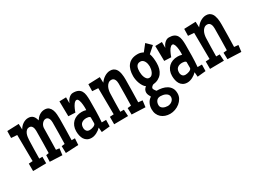

<svg xmlns="http://www.w3.org/2000/svg" viewBox="-48 -1193 2668 2010"><g transform="rotate(-30 1285.5 -188.5)"><path d="M588.4 -79.1 583.5 -1 429.2 6.8 427.2 -77.1 465.3 -82Q466.8 -147 468 -210.9Q469.2 -274.9 469.2 -339.8Q469.2 -350.6 467.3 -362.8Q465.3 -375 460.4 -385.3Q455.6 -395.5 447 -402.3Q438.5 -409.2 425.3 -409.2Q411.1 -409.2 399.4 -401.9Q387.7 -394.5 379.2 -383.5Q370.6 -372.6 365.7 -358.9Q360.8 -345.2 360.8 -333Q359.9 -268.1 358.6 -203.6Q357.4 -139.2 356 -74.2L396 -69.3L386.2 8.8L236.8 2L239.7 -77.1L272.9 -82Q274.4 -148.9 275.6 -215.8Q276.9 -282.7 276.9 -349.6Q276.9 -360.4 274.9 -372.6Q272.9 -384.8 268.1 -395Q263.2 -405.3 254.6 -412.1Q246.1 -418.9 232.9 -418.9Q211.4 -418.9 198 -406.7Q184.6 -394.5 177.2 -376.5Q169.9 -358.4 167 -338.1Q164.1 -317.9 163.6 -301.8Q161.1 -246.6 160.4 -191.9Q159.7 -137.2 158.7 -82H196.8V-2.9L37.6 -1V-90.8L85.4 -93.8L82.5 -411.1L11.2 -416L13.2 -499L153.8 -503.9L156.7 -434.6Q164.6 -449.7 176.5 -463.4Q188.5 -477.1 203.1 -487.1Q217.8 -497.1 234.4 -502.9Q251 -508.8 269 -508.8Q288.1 -508.8 302 -503.4Q315.9 -498 325.9 -487.8Q335.9 -477.5 342.5 -463.4Q349.1 -449.2 353 -431.6Q362.3 -445.8 373.8 -458.3Q385.3 -470.7 398.9 -479.7Q412.6 -488.8 428.2 -493.9Q443.8 -499 461.4 -499Q494.1 -499 512.5 -482.9Q530.8 -466.8 539.8 -442.6Q548.8 -418.5 551 -389.9Q553.2 -361.3 553.2 -336.9Q553.2 -272 551.5 -208Q549.8 -144 548.3 -79.1Z M967.3 -83 965.3 -4.9 864.7 4.9 859.9 -51.8Q849.6 -40.5 836.2 -30.5Q822.8 -20.5 807.4 -12.5Q792 -4.4 775.6 0.2Q759.3 4.9 743.7 4.9Q713.4 4.9 692.6 -7.1Q671.9 -19 659.4 -38.8Q647 -58.6 641.6 -84Q636.2 -109.4 636.2 -135.7Q636.2 -168.9 647.2 -196.3Q658.2 -223.6 678 -242.9Q697.8 -262.2 725.6 -272.7Q753.4 -283.2 786.6 -283.2Q799.8 -283.2 812.7 -281.5Q825.7 -279.8 838.4 -275.4Q839.4 -283.7 839.4 -291Q839.4 -298.3 839.4 -306.6Q839.4 -311 838.9 -321Q838.4 -331.1 837.2 -343.5Q835.9 -356 833.5 -369.4Q831.1 -382.8 826.9 -393.8Q822.8 -404.8 817.1 -411.9Q811.5 -418.9 803.2 -418.9Q793.9 -418.9 785.2 -412.6Q776.4 -406.2 768.6 -396.2Q760.7 -386.2 754.2 -373.8Q747.6 -361.3 742.2 -349.1Q736.8 -336.9 732.9 -326.4Q729 -315.9 727.1 -309.6L644 -313.5L641.1 -495.1L722.2 -497.1V-425.8Q727.1 -438.5 735.4 -452.1Q743.7 -465.8 754.6 -476.8Q765.6 -487.8 779.1 -494.9Q792.5 -502 808.1 -502Q845.2 -502 867.9 -490.7Q890.6 -479.5 902.6 -459.2Q914.6 -439 918.5 -410.4Q922.4 -381.8 922.4 -347.7Q922.4 -281.2 921.4 -215.3Q920.4 -149.4 914.6 -83ZM841.3 -116.2V-187.5Q834.5 -197.3 821 -200.2Q807.6 -203.1 796.4 -203.1Q761.2 -203.1 739.3 -185.8Q717.3 -168.5 717.3 -130.9Q717.3 -107.9 729.5 -92Q741.7 -76.2 766.1 -76.2Q773.9 -76.2 786.9 -78.4Q799.8 -80.6 811.8 -85.4Q823.7 -90.3 832.5 -97.9Q841.3 -105.5 841.3 -116.2Z M1400.4 -69.3 1390.6 8.8 1226.6 2 1224.6 -77.1 1267.6 -82Q1269 -148.4 1270.3 -214.4Q1271.5 -280.3 1271.5 -346.7Q1271.5 -358.4 1269.3 -371.1Q1267.1 -383.8 1261.7 -394.5Q1256.3 -405.3 1246.8 -412.1Q1237.3 -418.9 1222.7 -418.9Q1201.2 -418.9 1186.3 -407Q1171.4 -395 1162.1 -377.4Q1152.8 -359.9 1148.4 -339.4Q1144 -318.8 1143.6 -301.8Q1141.1 -246.6 1140.4 -191.9Q1139.6 -137.2 1138.7 -82H1181.6L1186.5 -2.9L1017.6 -1V-90.8L1065.4 -93.8L1062.5 -411.1L991.2 -416L993.2 -499L1133.8 -503.9L1136.7 -434.6Q1146.5 -449.2 1159.9 -462.6Q1173.3 -476.1 1189.5 -486.3Q1205.6 -496.6 1223.4 -502.7Q1241.2 -508.8 1259.8 -508.8Q1281.7 -508.8 1297.4 -501.5Q1313 -494.1 1323.7 -481.4Q1334.5 -468.8 1340.6 -452.4Q1346.7 -436 1350.1 -417.7Q1353.5 -399.4 1354.5 -380.6Q1355.5 -361.8 1355.5 -344.7Q1355.5 -276.9 1353.8 -209.5Q1352.1 -142.1 1350.6 -74.2Z M1783.7 -516.6 1707.5 -449.2Q1717.3 -423.3 1720.7 -392.3Q1724.1 -361.3 1724.1 -334Q1724.1 -297.9 1715.6 -267.3Q1707 -236.8 1689.2 -213.6Q1671.4 -190.4 1643.8 -175.8Q1616.2 -161.1 1578.6 -157.2Q1574.7 -154.8 1570.1 -151.4Q1565.4 -147.9 1561.5 -143.8Q1557.6 -139.6 1554.9 -134.8Q1552.2 -129.9 1552.2 -125Q1552.2 -120.6 1555.2 -114.5Q1558.1 -108.4 1562 -102.5Q1565.9 -96.7 1570.1 -91.3Q1574.2 -85.9 1576.7 -83Q1609.4 -83 1641.4 -76.7Q1673.3 -70.3 1698.5 -54.9Q1723.6 -39.6 1739 -14.2Q1754.4 11.2 1754.4 49.8Q1754.4 82.5 1739 109.6Q1723.6 136.7 1699 156.5Q1674.3 176.3 1643.6 187.3Q1612.8 198.2 1582.5 198.2Q1550.8 198.2 1523.7 188.7Q1496.6 179.2 1476.8 161.4Q1457 143.6 1446 117.9Q1435.1 92.3 1435.1 59.6Q1435.1 23.4 1450 -8.1Q1464.8 -39.6 1495.6 -59.6Q1486.8 -73.7 1480 -89.4Q1473.1 -105 1473.1 -121.1Q1473.1 -138.2 1481.9 -154.3Q1490.7 -170.4 1505.4 -178.7Q1488.8 -190.9 1476.8 -210Q1464.8 -229 1456.8 -250.7Q1448.7 -272.5 1444.8 -295.2Q1440.9 -317.9 1440.9 -337.9Q1440.9 -377 1449.7 -409.4Q1458.5 -441.9 1477.1 -465.3Q1495.6 -488.8 1524.7 -501.7Q1553.7 -514.6 1594.2 -514.6Q1605 -514.6 1613.5 -513.7Q1622.1 -512.7 1629.9 -510.5Q1637.7 -508.3 1645.5 -505.1Q1653.3 -502 1662.6 -497.1L1724.1 -575.2ZM1643.1 -339.8Q1643.1 -353.5 1639.9 -369.9Q1636.7 -386.2 1629.4 -400.1Q1622.1 -414.1 1610.4 -423.3Q1598.6 -432.6 1581.5 -432.6Q1561.5 -432.6 1549.8 -424.6Q1538.1 -416.5 1532 -403.6Q1525.9 -390.6 1523.9 -374.5Q1522 -358.4 1522 -342.8Q1522 -329.6 1524.7 -311.5Q1527.3 -293.5 1533.9 -276.9Q1540.5 -260.3 1552 -248.8Q1563.5 -237.3 1581.5 -237.3Q1598.6 -237.3 1610.4 -248.3Q1622.1 -259.3 1629.4 -275.1Q1636.7 -291 1639.9 -308.6Q1643.1 -326.2 1643.1 -339.8ZM1676.3 47.9Q1676.3 30.8 1667 19Q1657.7 7.3 1643.8 0Q1629.9 -7.3 1613.5 -10.5Q1597.2 -13.7 1583.5 -13.7Q1551.3 -13.7 1535.2 6.6Q1519 26.9 1519 57.6Q1519 73.2 1526.9 84Q1534.7 94.7 1546.4 101.3Q1558.1 107.9 1572.5 111.1Q1586.9 114.3 1600.1 114.3Q1613.8 114.3 1627.4 109.6Q1641.1 105 1652.1 96.2Q1663.1 87.4 1669.7 75.2Q1676.3 63 1676.3 47.9Z M2126 -83 2124 -4.9 2023.4 4.9 2018.6 -51.8Q2008.3 -40.5 1994.9 -30.5Q1981.4 -20.5 1966.1 -12.5Q1950.7 -4.4 1934.3 0.2Q1918 4.9 1902.3 4.9Q1872.1 4.9 1851.3 -7.1Q1830.6 -19 1818.1 -38.8Q1805.7 -58.6 1800.3 -84Q1794.9 -109.4 1794.9 -135.7Q1794.9 -168.9 1805.9 -196.3Q1816.9 -223.6 1836.7 -242.9Q1856.4 -262.2 1884.3 -272.7Q1912.1 -283.2 1945.3 -283.2Q1958.5 -283.2 1971.4 -281.5Q1984.4 -279.8 1997.1 -275.4Q1998 -283.7 1998 -291Q1998 -298.3 1998 -306.6Q1998 -311 1997.6 -321Q1997.1 -331.1 1995.8 -343.5Q1994.6 -356 1992.2 -369.4Q1989.7 -382.8 1985.6 -393.8Q1981.4 -404.8 1975.8 -411.9Q1970.2 -418.9 1961.9 -418.9Q1952.6 -418.9 1943.8 -412.6Q1935.1 -406.2 1927.2 -396.2Q1919.4 -386.2 1912.8 -373.8Q1906.2 -361.3 1900.9 -349.1Q1895.5 -336.9 1891.6 -326.4Q1887.7 -315.9 1885.7 -309.6L1802.7 -313.5L1799.8 -495.1L1880.9 -497.1V-425.8Q1885.7 -438.5 1894 -452.1Q1902.3 -465.8 1913.3 -476.8Q1924.3 -487.8 1937.7 -494.9Q1951.2 -502 1966.8 -502Q2003.9 -502 2026.6 -490.7Q2049.3 -479.5 2061.3 -459.2Q2073.2 -439 2077.1 -410.4Q2081.1 -381.8 2081.1 -347.7Q2081.1 -281.2 2080.1 -215.3Q2079.1 -149.4 2073.2 -83ZM2000 -116.2V-187.5Q1993.2 -197.3 1979.7 -200.2Q1966.3 -203.1 1955.1 -203.1Q1919.9 -203.1 1897.9 -185.8Q1876 -168.5 1876 -130.9Q1876 -107.9 1888.2 -92Q1900.4 -76.2 1924.8 -76.2Q1932.6 -76.2 1945.6 -78.4Q1958.5 -80.6 1970.5 -85.4Q1982.4 -90.3 1991.2 -97.9Q2000 -105.5 2000 -116.2Z M2559.1 -69.3 2549.3 8.8 2385.3 2 2383.3 -77.1 2426.3 -82Q2427.7 -148.4 2429 -214.4Q2430.2 -280.3 2430.2 -346.7Q2430.2 -358.4 2428 -371.1Q2425.8 -383.8 2420.4 -394.5Q2415 -405.3 2405.5 -412.1Q2396 -418.9 2381.3 -418.9Q2359.9 -418.9 2345 -407Q2330.1 -395 2320.8 -377.4Q2311.5 -359.9 2307.1 -339.4Q2302.7 -318.8 2302.2 -301.8Q2299.8 -246.6 2299.1 -191.9Q2298.3 -137.2 2297.4 -82H2340.3L2345.2 -2.9L2176.3 -1V-90.8L2224.1 -93.8L2221.2 -411.1L2149.9 -416L2151.9 -499L2292.5 -503.9L2295.4 -434.6Q2305.2 -449.2 2318.6 -462.6Q2332 -476.1 2348.1 -486.3Q2364.3 -496.6 2382.1 -502.7Q2399.9 -508.8 2418.5 -508.8Q2440.4 -508.8 2456.1 -501.5Q2471.7 -494.1 2482.4 -481.4Q2493.2 -468.8 2499.3 -452.4Q2505.4 -436 2508.8 -417.7Q2512.2 -399.4 2513.2 -380.6Q2514.2 -361.8 2514.2 -344.7Q2514.2 -276.9 2512.5 -209.5Q2510.7 -142.1 2509.3 -74.2Z"/></g></svg>

Font: Maiden Orange
Style: Regular
Weight: 400
Designer: Astigmatic (AOETI)
Foundry: Astigmatic (AOETI)
Version: Version 1.000